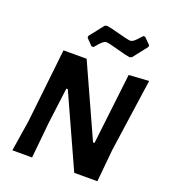

<svg xmlns="http://www.w3.org/2000/svg" viewBox="-155 -993 989 1108"><g transform="rotate(20 339.0 -439.0)"><path d="M545 -878 583 -840V-829L514 -741L501 -736Q478 -739 419 -755.5Q360 -772 347 -772Q342 -772 337 -770Q332 -768 328 -765Q324 -762 317.5 -756Q311 -750 307.5 -746Q304 -742 296.5 -733Q289 -724 285 -720H273L235 -759V-770L304 -858L317 -862Q340 -859 399 -843Q458 -827 471 -827Q476 -827 481 -829Q486 -831 490.5 -834Q495 -837 501 -843Q507 -849 510.5 -852.5Q514 -856 522 -865Q530 -874 534 -878ZM654 -646 590 -198 571 0H429L229 -441H220L192 -221L170 0H49L79 -190L129 -643H271L471 -202H480L531 -638Z"/></g></svg>

Font: Alegreya Sans
Style: Bold Italic
Weight: 700
Italic angle: -7°
Designer: Juan Pablo del Peral
Foundry: Huerta Tipografica
Version: Version 2.007